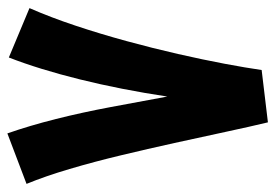

<svg xmlns="http://www.w3.org/2000/svg" viewBox="-133 -604 747 521"><g transform="rotate(-90 240.5 -343.5)"><path d="M169 10Q157 -40 143 -105.5Q129 -171 113 -243.5Q97 -316 79.5 -389Q62 -462 42.5 -528Q23 -594 2 -645L139 -697Q160 -637 178 -565.5Q196 -494 210.5 -416.5Q225 -339 239 -263Q258 -389 285.5 -500Q313 -611 345 -693L479 -637Q454 -580 431.5 -512.5Q409 -445 389.5 -373.5Q370 -302 354.5 -234Q339 -166 328 -107.5Q317 -49 311 -7Z"/></g></svg>

Font: Noto Sans Arabic ExtCond ExtBd
Style: Regular
Weight: 800
Width: 2
Designer: Monotype Design Team, Nadine Chahine, Nizar Qandah and Khaled Hosny
Foundry: Monotype Imaging Inc.
Version: Version 2.012; ttfautohint (v1.8.4.7-5d5b)